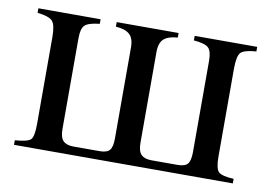

<svg xmlns="http://www.w3.org/2000/svg" viewBox="-56 -536 881 623"><g transform="rotate(10 384.0 -225.0)"><path d="M745 -450V-435Q705 -432 694 -420.5Q683 -409 683 -366V-79Q683 -38 694 -27.5Q705 -17 744 -15V0H23V-15Q64 -18 74.5 -27.5Q85 -37 85 -79V-366Q85 -406 73.5 -418.5Q62 -431 24 -435V-450H229V-435Q192 -431 180.5 -420Q169 -409 169 -377V-78Q169 -50 180 -39Q191 -28 214 -28H300Q324 -28 333 -38.5Q342 -49 342 -77V-377Q342 -407 327.5 -420Q313 -433 282 -435V-450H486V-435Q455 -433 440.5 -420Q426 -407 426 -377V-78Q426 -50 437 -39Q448 -28 471 -28H557Q581 -28 590 -38.5Q599 -49 599 -78V-378Q599 -410 587.5 -421Q576 -432 539 -435V-450Z"/></g></svg>

Font: STIX
Style: Regular
Weight: 400
Designer: MicroPress Inc., with final additions and corrections provided by Coen Hoffman, Elsevier (retired)
Version: Version 1.1.1